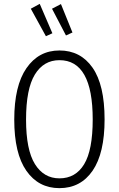

<svg xmlns="http://www.w3.org/2000/svg" viewBox="-20 -955 610 986"><path d="M184.1 -935.1 249 -784.2 215.8 -769 138.2 -910.2ZM293 -934.1 352.1 -788.1 318.8 -772.9 247.1 -910.2ZM285.2 -695.8Q393.6 -695.8 455.3 -607.4Q517.1 -519 517.1 -341.8Q517.1 -168 455.6 -78.4Q394 11.2 285.2 11.2Q177.7 11.2 115.5 -77.9Q53.2 -167 53.2 -340.8Q53.2 -514.6 116 -605.2Q178.7 -695.8 285.2 -695.8ZM285.2 -646Q204.1 -646 158.9 -572Q113.8 -498 113.8 -340.8Q113.8 -185.5 159.4 -112.3Q205.1 -39.1 285.2 -39.1Q368.2 -39.1 412.1 -111.6Q456.1 -184.1 456.1 -341.8Q456.1 -646 285.2 -646Z"/></svg>

Font: Fira Sans Compressed Light
Style: Regular
Weight: 300
Width: 1
Designer: Carrois Corporate & Edenspiekermann AG
Foundry: Carrois Corporate GbR & Edenspiekermann AG
Version: Version 4.203;PS 004.203;hotconv 1.0.88;makeotf.lib2.5.64775